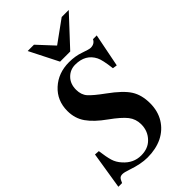

<svg xmlns="http://www.w3.org/2000/svg" viewBox="-270 -988 1097 1097"><g transform="rotate(-45 278.0 -439.5)"><path d="M2 18 38 -207 67 -205Q74 -151 83 -121Q92 -91 115 -66Q159 -16 221 -16Q277 -16 310 -50Q347 -87 347 -142Q347 -185 321.5 -217.5Q296 -250 232 -296Q166 -343 134 -388.5Q102 -434 102 -494Q102 -578 160.5 -631.5Q219 -685 306 -685Q356 -685 397.5 -670Q439 -655 452 -655Q483 -655 496 -681H526L486 -479L459 -483Q450 -559 437 -584Q404 -650 321 -650Q280 -650 251.5 -621Q223 -592 223 -545Q223 -504 245.5 -478.5Q268 -453 330 -408Q410 -350 439 -304Q468 -258 468 -191Q468 -128 439 -80.5Q410 -33 358 -7Q306 18 238 18Q185 18 116 -6Q84 -17 70 -17Q56 -17 48.5 -10.5Q41 -4 32 18ZM516 -897 354 -723H272L184 -897H235L325 -800L459 -897Z"/></g></svg>

Font: STIX MathJax Latin
Style: Bold Italic
Weight: 700
Italic angle: -16.33°
Designer: MicroPress Inc., with final additions and corrections provided by Coen Hoffman, Elsevier (retired)
Version: Version 1.1.1